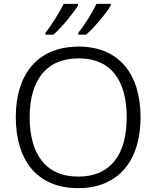

<svg xmlns="http://www.w3.org/2000/svg" viewBox="-20 -967 812 997"><path d="M555 -938V-947H481C460 -902 418 -835 387 -797V-787H427C471 -825 532 -899 555 -938ZM385 -938V-947H311C288 -902 247 -835 216 -797V-787H257C301 -825 361 -899 385 -938ZM710 -358C710 -583 597 -725 389 -725C171 -725 62 -577 62 -359C62 -140 168 10 386 10C600 10 710 -139 710 -358ZM134 -358C134 -544 215 -664 389 -664C556 -664 638 -550 638 -358C638 -171 560 -50 386 -50C214 -50 134 -172 134 -358Z"/></svg>

Font: Noto Sans Thaana Light
Style: Regular
Weight: 300
Designer: David Williams
Foundry: Google Inc.
Version: Version 3.001